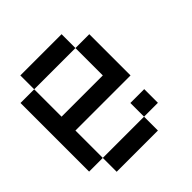

<svg xmlns="http://www.w3.org/2000/svg" viewBox="-162 -646 823 823"><g transform="rotate(-45 250.0 -234.0)"><path d="M83 -276.4H333V-442.4H83ZM0 -26.4V-442.4H83V-526.4H333V-442.4H417V-192.4H83V-26.4ZM333 -26.4V57.6H83V-26.4ZM333 -26.4V-109.4H417V-26.4Z"/></g></svg>

Font: KH Dot kagurazaka 12
Style: Regular
Weight: 400
Designer: Original version for X68000 by Keitarou Hiraki (http://hp.vector.co.jp/authors/VA000874/) / TrueType conversion by Homem
Version: Version 1.00.20150527